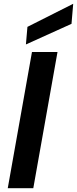

<svg xmlns="http://www.w3.org/2000/svg" viewBox="-20 -995 407 1015"><path d="M21 0 149 -720H284L156 0ZM117 -760 125 -853 367 -975 358 -869Z"/></svg>

Font: DM Sans 20pt
Style: Bold Italic
Weight: 700
Italic angle: -10°
Version: Version 4.004;gftools[0.9.30]